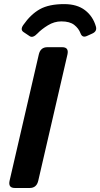

<svg xmlns="http://www.w3.org/2000/svg" viewBox="-20 -935 499 955"><path d="M95.7 -810.5Q132.8 -863.8 178.2 -889.2Q223.6 -914.6 299.3 -914.6Q363.3 -914.6 402.8 -884.3Q442.4 -854 457 -803.2Q463.9 -779.3 439 -768.1L412.1 -755.9Q389.2 -745.6 380.4 -769.5Q371.6 -793.5 349.4 -811Q327.1 -828.6 285.2 -828.6Q250 -828.6 218.3 -809.1Q186.5 -789.6 166.5 -768.6Q143.6 -744.6 127.9 -754.9L97.2 -775.4Q79.6 -787.1 95.7 -810.5ZM53.7 0Q19.5 0 27.8 -36.6L172.9 -663.6Q181.2 -700.2 215.3 -700.2H289.6Q323.7 -700.2 315.4 -663.6L170.4 -36.6Q162.1 0 127.9 0Z"/></svg>

Font: Istok
Style: Bold Italic
Weight: 700
Italic angle: -13°
Designer: Andrey V. Panov
Foundry: Andrey V. Panov
Version: Version 1.0.3